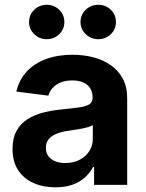

<svg xmlns="http://www.w3.org/2000/svg" viewBox="-20 -777 614 807"><path d="M213.4 10.3Q161.6 10.3 120.6 -7.8Q79.6 -25.9 56.2 -61.8Q32.7 -97.7 32.7 -150.9Q32.7 -196.3 49.3 -226.6Q65.9 -256.8 94.7 -275.4Q123.5 -293.9 160.4 -303.5Q197.3 -313 237.8 -316.9Q285.2 -321.8 314 -325.9Q342.8 -330.1 356 -338.9Q369.1 -347.7 369.1 -365.2V-367.7Q369.1 -390.1 359.1 -406Q349.1 -421.9 330.1 -430.4Q311 -439 283.7 -439Q255.9 -439 235.1 -430.4Q214.4 -421.9 201.4 -407.5Q188.5 -393.1 183.1 -375L48.8 -392.1Q60.1 -440.9 91.8 -475.6Q123.5 -510.3 172.9 -528.6Q222.2 -546.9 285.2 -546.9Q331.1 -546.9 372.3 -536.1Q413.6 -525.4 445.8 -502.9Q478 -480.5 496.3 -446Q514.6 -411.6 514.6 -363.8V0H375.5V-75.2H371.1Q357.9 -49.8 336.2 -30.5Q314.5 -11.2 284.2 -0.5Q253.9 10.3 213.4 10.3ZM254.4 -91.8Q289.1 -91.8 314.9 -105.5Q340.8 -119.1 355.5 -142.1Q370.1 -165 370.1 -193.8V-251Q363.8 -247.1 351.3 -243.2Q338.9 -239.3 323.2 -236.3Q307.6 -233.4 291.7 -231Q275.9 -228.5 262.7 -226.6Q236.3 -222.7 215.8 -214.1Q195.3 -205.6 184.1 -191.2Q172.9 -176.8 172.9 -155.3Q172.9 -134.8 183.3 -120.6Q193.8 -106.4 212.2 -99.1Q230.5 -91.8 254.4 -91.8ZM393.1 -612.3Q361.8 -612.3 340.1 -633.5Q318.4 -654.8 318.4 -684.6Q318.4 -714.8 340.1 -735.8Q361.8 -756.8 393.1 -756.8Q424.3 -756.8 445.8 -735.8Q467.3 -714.8 467.3 -684.6Q467.3 -654.3 445.8 -633.3Q424.3 -612.3 393.1 -612.3ZM176.3 -612.3Q145.5 -612.3 123.8 -633.5Q102.1 -654.8 102.1 -684.6Q102.1 -714.8 123.8 -735.8Q145.5 -756.8 176.3 -756.8Q207.5 -756.8 229 -735.8Q250.5 -714.8 250.5 -684.6Q250.5 -654.3 229 -633.3Q207.5 -612.3 176.3 -612.3Z"/></svg>

Font: Inter 18pt
Style: Bold
Weight: 700
Designer: Rasmus Andersson
Foundry: rsms
Version: Version 4.001;git-66647c0bb